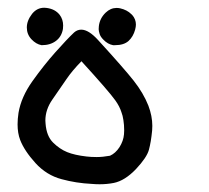

<svg xmlns="http://www.w3.org/2000/svg" viewBox="-20 -311 540 496"><path d="M373.5 14.2Q373.5 20 373 26.4Q370.1 56.2 364.7 75.9Q359.4 95.7 331.5 125.5Q302.7 155.8 273.9 161.6Q256.3 165 237.3 165Q227.5 165 217.3 164.1Q176.3 162.1 139.2 151.9Q100.1 141.6 71.5 110.1Q43 78.6 32.2 50.8Q25.4 33.2 25.4 10.3Q25.4 -3.4 27.8 -19.5Q34.7 -60.5 64 -101.6Q93.3 -142.6 123 -176Q152.8 -209.5 171.4 -227.1Q179.7 -234.4 189.9 -234.4Q209 -234.4 233.4 -207.5Q300.8 -133.8 325.7 -102.1Q350.6 -70.3 363.3 -38.1Q373.5 -11.2 373.5 14.2ZM97.2 0.5Q97.2 4.4 97.7 8.3Q100.1 40.5 117.2 57.4Q134.3 74.2 153.6 82Q172.9 89.8 203.6 93.3Q214.8 94.7 230 94.7Q245.1 94.7 264.2 91.3Q278.3 85 288.6 69.3Q298.8 53.2 300.3 36.1Q300.8 31.2 300.8 25.9Q300.8 11.7 298.8 -0.7Q296.9 -13.2 293.9 -20.5Q289.1 -36.1 277.8 -51.8Q261.2 -75.2 190.4 -152.8Q166.5 -128.4 151.9 -106.9Q137.2 -85.4 115.2 -53.7Q97.2 -27.8 97.2 0.5ZM63 -275.4Q75.7 -291 94.2 -291Q97.2 -291 100.6 -290.5Q122.6 -287.6 134.3 -272.5Q143.1 -260.7 143.1 -245.1Q143.1 -240.7 142.6 -236.3Q139.2 -216.3 124.5 -205.3Q109.9 -194.3 87.9 -194.3H87.4Q73.2 -196.8 61.3 -209.5Q49.3 -222.2 49.3 -240Q49.3 -257.8 63 -275.4ZM247.1 -208.5Q239.7 -215.8 237.3 -223.4Q234.9 -231 234.9 -235.8Q234.9 -240.7 235.4 -243.7Q237.8 -263.7 252.9 -278.3Q265.6 -290.5 281.2 -290.5Q285.6 -290.5 290 -289.6Q308.1 -285.6 319.3 -274.4L321.8 -272Q331.1 -261.2 331.1 -247.6Q331.1 -242.2 329.1 -234.4Q324.2 -216.3 312 -205.1Q299.8 -194.3 277.3 -194.3Q273.4 -194.3 272 -194.3Q258.3 -196.8 247.1 -208.5Z"/></svg>

Font: Bakudai
Style: Bold
Weight: 700
Version: Version 1.48